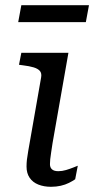

<svg xmlns="http://www.w3.org/2000/svg" viewBox="-20 -711 362 738"><path d="M62 -691H322L310 -626H50ZM176 7Q149 7 127.5 -1.5Q106 -10 94 -27.5Q82 -45 82 -71Q82 -84 83.5 -97.5Q85 -111 88.5 -130.5Q92 -150 97 -179L138 -413Q141 -429 133.5 -438Q126 -447 109.5 -452Q93 -457 68 -460L53 -462L62 -508H243L182 -161Q179 -140 176.5 -124.5Q174 -109 173 -98.5Q172 -88 172 -80Q172 -67 180 -60Q188 -53 204 -53Q219 -53 234 -57.5Q249 -62 261.5 -67Q274 -72 279 -74L269 -22Q259 -15 245 -8Q231 -1 213.5 3Q196 7 176 7Z"/></svg>

Font: Roboto Serif 20pt
Style: Italic
Weight: 400
Italic angle: -10°
Designer: Greg Gazdowicz
Foundry: Commercial Type
Version: Version 1.008